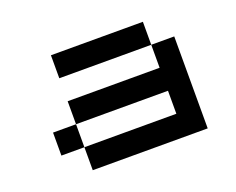

<svg xmlns="http://www.w3.org/2000/svg" viewBox="-102 -928 1205 981"><g transform="rotate(-20 500.0 -437.5)"><path d="M750 -375H125V-250H750ZM250 -125V-500H750V-750H250V-625H875V-125Z"/></g></svg>

Font: Picon
Style: Regular
Weight: 400
Designer: yne
Foundry: yne
Version: Version 21.02.27; git-deadbeef-release